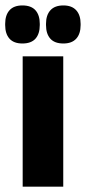

<svg xmlns="http://www.w3.org/2000/svg" viewBox="-34 -704 324 724"><path d="M204.5 0H51.5V-491.5H204.5ZM50.5 -540Q18 -540 1.8 -558.2Q-14.5 -576.5 -14.5 -609.5V-614Q-14.5 -647 1.8 -665.2Q18 -683.5 50.5 -683.5Q83.5 -683.5 99.8 -665.2Q116 -647 116 -614V-609.5Q116 -576.5 99.8 -558.2Q83.5 -540 50.5 -540ZM205 -540Q172 -540 155.8 -558.2Q139.5 -576.5 139.5 -609.5V-614Q139.5 -647 156 -665.2Q172.5 -683.5 205 -683.5Q237 -683.5 253.5 -665.2Q270 -647 270 -614V-609.5Q270 -576.5 253.5 -558.2Q237 -540 205 -540Z"/></svg>

Font: Anek Kannada
Style: Bold
Weight: 700
Version: Version 1.003